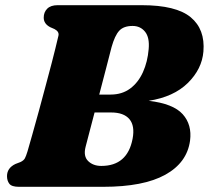

<svg xmlns="http://www.w3.org/2000/svg" viewBox="-20 -720 805 740"><path d="M202 -700H526.5Q659 -700 715 -653.5Q771 -607 764 -521.5Q758.5 -454 704 -400.2Q649.5 -346.5 553 -331.5Q647.5 -320.5 684 -280Q720.5 -239.5 712.5 -178Q701 -93 617 -46.5Q533 0 378 0H53Q25 0 16 -11.8Q7 -23.5 7 -41Q7 -72.5 39.5 -88L59 -95.5Q71.5 -101.5 76 -110Q80.5 -118.5 86 -136.5Q92.5 -158.5 104.2 -200.2Q116 -242 129.8 -292.2Q143.5 -342.5 156.5 -391.5Q169.5 -440.5 179.5 -478.2Q189.5 -516 193 -531.5Q201.5 -566.5 205.2 -582.2Q209 -598 190 -608L174 -615Q148.5 -628 148.5 -652Q148.5 -673 162 -686.5Q175.5 -700 202 -700ZM410 -538.5Q402 -507 389.2 -457.8Q376.5 -408.5 362.5 -355.5H406Q450.5 -355.5 481.8 -378.8Q513 -402 531 -442Q549 -482 553 -531Q557 -575.5 539 -597.8Q521 -620 491 -620Q456.5 -620 439.5 -601.5Q422.5 -583 410 -538.5ZM310 -154.5Q300.5 -118 319.8 -99.2Q339 -80.5 370.5 -80.5Q471 -80.5 491 -185Q500.5 -235 478.8 -260.8Q457 -286.5 408.5 -286.5H344.5Q333.5 -245 324.5 -210.2Q315.5 -175.5 310 -154.5Z"/></svg>

Font: Fraunces 9pt S050 Black
Style: Italic
Weight: 900
Italic angle: -16°
Version: Version 1.000; ttfautohint (v1.8.3)